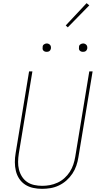

<svg xmlns="http://www.w3.org/2000/svg" viewBox="-20 -1187 640 1215"><path d="M246 8Q217 8 189.5 2Q162 -4 139.5 -18.5Q117 -33 102 -55.5Q87 -78 80.5 -105Q74 -132 74 -160.5Q74 -189 79 -218L164 -735H185L99 -215Q95 -189 94.5 -163.5Q94 -138 100 -114Q106 -90 119 -69.5Q132 -49 151.5 -35.5Q171 -22 196 -16.5Q221 -11 247 -11Q271 -11 295.5 -15.5Q320 -20 344 -31Q368 -42 388 -60Q408 -78 422 -100Q436 -122 444 -146Q452 -170 456 -194L545 -735H566L476 -191Q472 -165 463 -138.5Q454 -112 438 -88Q422 -64 400.5 -45Q379 -26 353 -13.5Q327 -1 299.5 3.5Q272 8 246 8ZM505 -859Q499 -859 493.5 -861Q488 -863 484 -867.5Q480 -872 479.5 -878.5Q479 -885 480 -891Q480 -896 482.5 -900Q485 -904 489 -906.5Q493 -909 497 -910.5Q501 -912 506 -912Q512 -912 517.5 -909.5Q523 -907 527 -902.5Q531 -898 532 -891.5Q533 -885 532 -879Q531 -874 528.5 -870Q526 -866 522.5 -863.5Q519 -861 514.5 -860Q510 -859 505 -859ZM275 -859Q269 -859 263.5 -861Q258 -863 254 -867.5Q250 -872 249.5 -878.5Q249 -885 250 -891Q250 -896 252.5 -900Q255 -904 259 -906.5Q263 -909 267 -910.5Q271 -912 276 -912Q282 -912 287.5 -909.5Q293 -907 297 -902.5Q301 -898 302 -891.5Q303 -885 302 -879Q301 -874 298.5 -870Q296 -866 292.5 -863.5Q289 -861 284.5 -860Q280 -859 275 -859ZM409 -1014 396 -1026 528 -1167 545 -1153Z"/></svg>

Font: Iosevka Thin Extended
Style: Italic
Weight: 100
Width: 7
Italic angle: -9°
Monospace: yes
Designer: Belleve Invis
Foundry: Belleve Invis
Version: Version 32.5.0; ttfautohint (v1.8.4)